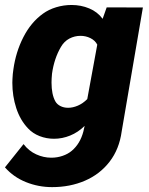

<svg xmlns="http://www.w3.org/2000/svg" viewBox="-32 -559 610 787"><path d="M466.8 -20.5Q457 52.2 417.2 103.8Q377.4 155.3 316.4 181.6Q255.4 208 181.6 208Q125.5 208 74.5 187.5Q23.4 167 -11.7 127L64.5 31.7Q86.4 60.1 116.5 73.7Q146.5 87.4 178.2 87.4Q202.6 87.4 224.6 79.8Q246.6 72.3 262.2 59.1Q296.4 30.3 309.6 -19.5L314.9 -43Q288.1 -16.6 255.6 -3.4Q223.1 9.8 189.5 9.8Q158.2 9.8 130.1 -1.2Q102.1 -12.2 83 -32.7Q50.8 -66.4 34.7 -115.7Q18.6 -165 18.6 -219.7Q18.6 -231.9 20.5 -256.3L22.9 -274.9Q32.7 -345.7 63.7 -406.5Q94.7 -467.3 144 -502.9Q167.5 -520 198.2 -529.3Q229 -538.6 261.2 -538.6Q300.3 -538.6 334 -524.4Q367.7 -510.3 388.7 -481.9L405.3 -528.8L553.7 -528.3ZM179.2 -220.7Q179.2 -171.9 194.8 -143.6Q201.7 -131.3 215.6 -124.3Q229.5 -117.2 247.1 -117.2Q266.6 -117.2 287.1 -126Q307.6 -134.8 325.7 -152.8L366.7 -376Q357.9 -393.1 338.9 -402.6Q319.8 -412.1 297.9 -412.1Q273.9 -412.1 252.4 -400.9Q231 -389.6 217.8 -366.7Q189.9 -319.3 181.2 -256.8Q179.2 -235.4 179.2 -220.7Z"/></svg>

Font: Mardoto Black
Style: Italic
Weight: 900
Italic angle: -12°
Designer: Christian Robertson, Vahan Hovhannisyan
Foundry: Google
Version: Version 1.000